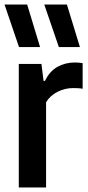

<svg xmlns="http://www.w3.org/2000/svg" viewBox="-29 -828 390 848"><path d="M54 0V-545.5H154L163.5 -470.5H169.5Q190.5 -514 225.2 -533Q260 -552 301 -552Q311 -552 320.2 -551.2Q329.5 -550.5 336 -549V-436Q325.5 -438 315 -438.5Q304.5 -439 293.5 -439Q258 -439 225.2 -422.5Q192.5 -406 174.5 -376.5V0ZM231 -620 166.5 -808H266.5L324 -620ZM55 -620 -9 -808H91L148 -620Z"/></svg>

Font: Encode Sans Cnd SmBold
Style: Regular
Weight: 600
Width: 3
Designer: Multiple Designers
Foundry: Impallari Type
Version: Version 3.002; ttfautohint (v1.8.3) -l 8 -r 50 -G 200 -x 14 